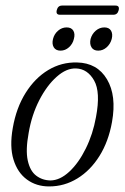

<svg xmlns="http://www.w3.org/2000/svg" viewBox="-20 -662 448 690"><path d="M257 -437.5Q329.5 -436 364.5 -377Q399.5 -318 382.5 -223.5Q370 -153.5 337.5 -101.5Q305 -49.5 258.2 -20.8Q211.5 8 156.5 8Q110.5 8 76.8 -16.8Q43 -41.5 28.5 -88.5Q14 -135.5 26 -202.5Q38.5 -274.5 72 -328Q105.5 -381.5 153.2 -410.2Q201 -439 257 -437.5ZM161.5 -13.5Q195.5 -14 229 -45Q262.5 -76 288.2 -128Q314 -180 325 -241.5Q342 -331 318.2 -372.8Q294.5 -414.5 253.5 -416Q219 -417.5 183.8 -386.2Q148.5 -355 121.2 -302Q94 -249 83 -184.5Q71.5 -122.5 79.8 -85Q88 -47.5 110 -30.8Q132 -14 161.5 -13.5ZM197.5 -480Q180.5 -480 173.2 -492Q166 -504 170.5 -522Q175 -540 188.8 -551.8Q202.5 -563.5 219.5 -563.5Q236.5 -563.5 243.5 -551.8Q250.5 -540 245.5 -522Q241.5 -504.5 228 -492.2Q214.5 -480 197.5 -480ZM333 -480Q316 -480 308.8 -492Q301.5 -504 305.5 -522Q310.5 -540 324.2 -551.8Q338 -563.5 355 -563.5Q372 -563.5 379 -551.8Q386 -540 381.5 -522Q377 -504.5 363.5 -492.2Q350 -480 333 -480ZM184 -625.5Q188 -642 203 -642H395Q410.5 -642 406.5 -625.5Q402.5 -609 387.5 -609H195.5Q180 -609 184 -625.5Z"/></svg>

Font: Fraunces 144pt Soft Light
Style: Italic
Weight: 300
Italic angle: -16°
Version: Version 1.000;[b76b70a41]